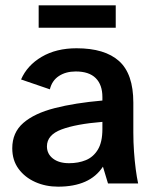

<svg xmlns="http://www.w3.org/2000/svg" viewBox="-20 -688 584 720"><path d="M198 12Q151 12 112 -5.5Q73 -23 49.5 -55Q26 -87 26 -132Q26 -191 67.5 -227Q109 -263 185 -282.5Q261 -302 364 -311V-324Q364 -370 339 -395Q314 -420 264 -420Q227 -420 201 -403Q175 -386 167 -353L59 -390Q82 -443 136.5 -475Q191 -507 267 -507Q373 -507 426.5 -459Q480 -411 480 -303V-191Q480 -155 482.5 -119.5Q485 -84 489 -53.5Q493 -23 498 0H385L366 -63Q341 -25 299 -6.5Q257 12 198 12ZM239 -76Q274 -76 302 -87.5Q330 -99 347 -127Q364 -155 364 -204V-231Q265 -223 210.5 -202.5Q156 -182 156 -139Q156 -111 178.5 -93.5Q201 -76 239 -76ZM125 -584V-668H414V-584Z"/></svg>

Font: Atkinson Hyperlegible Next SemiBold
Style: Regular
Weight: 600
Designer: Elliott Scott, Megan Eiswerth, Linus Boman, Theodore Petrosky, Letters from Sweden
Foundry: Applied Design Works, Letters from Sweden
Version: Version 2.001